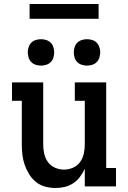

<svg xmlns="http://www.w3.org/2000/svg" viewBox="-20 -932 640 960"><path d="M257 8Q231 8 205.5 1Q180 -6 160 -22Q140 -38 126 -60.5Q112 -83 103.5 -107.5Q95 -132 92 -158Q89 -184 89 -210V-428H40V-520H196V-210Q196 -187 201 -164Q206 -141 219.5 -122Q233 -103 255 -93.5Q277 -84 300 -84Q323 -84 345 -93.5Q367 -103 380.5 -122Q394 -141 399 -164Q404 -187 404 -210V-428H354V-520H511V-92H560V0H404V-88Q394 -67 380 -48Q366 -29 346.5 -16Q327 -3 304 2.5Q281 8 257 8ZM415 -604Q402 -604 389 -608Q376 -612 366.5 -621.5Q357 -631 353 -644Q349 -657 349 -670Q349 -683 353 -696Q357 -709 366.5 -718.5Q376 -728 389 -732Q402 -736 415 -736Q428 -736 441 -732Q454 -728 463.5 -718.5Q473 -709 477 -696Q481 -683 481 -670Q481 -657 477 -644Q473 -631 463.5 -621.5Q454 -612 441 -608Q428 -604 415 -604ZM185 -604Q172 -604 159 -608Q146 -612 136.5 -621.5Q127 -631 123 -644Q119 -657 119 -670Q119 -683 123 -696Q127 -709 136.5 -718.5Q146 -728 159 -732Q172 -736 185 -736Q198 -736 211 -732Q224 -728 233.5 -718.5Q243 -709 247 -696Q251 -683 251 -670Q251 -657 247 -644Q243 -631 233.5 -621.5Q224 -612 211 -608Q198 -604 185 -604ZM473 -838H128V-912H473Z"/></svg>

Font: Iosevka Etoile Semibold
Style: Regular
Weight: 600
Designer: Belleve Invis
Foundry: Belleve Invis
Version: Version 22.1.2; ttfautohint (v1.8.4)